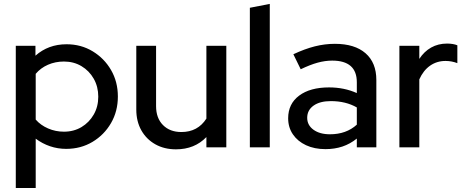

<svg xmlns="http://www.w3.org/2000/svg" viewBox="-20 -739 2335 963"><path d="M59.2 204V-509.2H157.8V-459.7Q222.2 -517 313.9 -517Q386.4 -517 444.6 -481.8Q502.8 -446.7 537 -387.7Q571.2 -328.7 571.2 -254.8Q571.2 -180.9 536.8 -121.6Q502.4 -62.3 443.8 -27.3Q385.2 7.7 311.7 7.7Q269.9 7.7 230.9 -5.5Q191.9 -18.8 159.1 -43.5V204ZM300.7 -78.5Q349.9 -78.5 388.7 -101.6Q427.4 -124.8 450.1 -164.4Q472.9 -204 472.9 -254.1Q472.9 -304.1 450.2 -344.1Q427.5 -384.1 388.5 -407.3Q349.6 -430.4 300.8 -430.4Q257.6 -430.4 220.7 -414.3Q183.9 -398.2 159.1 -368.7V-139.3Q183.6 -111.1 221.1 -94.8Q258.6 -78.5 300.7 -78.5Z M862.6 10Q804.1 10 759.1 -15.2Q714.1 -40.5 688.8 -85.4Q663.6 -130.4 663.6 -189.6V-509.2H762.8V-206.7Q762.8 -146.7 797.4 -111.8Q832 -76.8 889.8 -76.8Q972 -76.8 1015.2 -144.2V-509.2H1115.1V0H1015.2V-51.5Q955.9 10 862.6 10Z M1233.2 0V-700L1333.1 -719.4V0Z M1612.4 9Q1557.1 9 1515 -10.6Q1472.9 -30.2 1449.1 -65.1Q1425.3 -99.9 1425.3 -145.8Q1425.3 -218.3 1480.4 -259.4Q1535.4 -300.6 1630.7 -300.6Q1706.1 -300.6 1769.7 -272.2V-326.4Q1769.7 -435 1646.1 -435Q1610.9 -435 1573.1 -424.7Q1535.3 -414.3 1488.2 -391.6L1451.4 -466.9Q1508.6 -493.8 1558.9 -506.5Q1609.2 -519.2 1659.6 -519.2Q1759 -519.2 1813.3 -472Q1867.6 -424.8 1867.6 -337.6V0H1769.7V-44Q1736.3 -17.1 1697.3 -4Q1658.2 9 1612.4 9ZM1520.8 -148.1Q1520.8 -111.1 1552.3 -88.3Q1583.8 -65.5 1634.8 -65.5Q1716.7 -65.5 1769.7 -113.8V-200.1Q1714.5 -231.9 1639.1 -231.9Q1584.4 -231.9 1552.6 -209.2Q1520.8 -186.5 1520.8 -148.1Z M1983.2 0V-509.2H2083.1V-443.6Q2107 -480.5 2142.3 -500.5Q2177.7 -520.5 2222.8 -520.5Q2253.8 -520.2 2273.9 -511.8V-422.3Q2244.9 -433.3 2214.6 -433.3Q2170.9 -433.3 2137 -409.5Q2103.1 -385.6 2083.1 -340.9V0Z"/></svg>

Font: Red Hat Display VF
Style: Regular
Weight: 300
Designer: Pentagram, MCKL
Foundry: Pentagram, MCKL
Version: Version 1.023